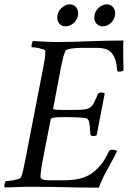

<svg xmlns="http://www.w3.org/2000/svg" viewBox="-27 -858 606 882"><path d="M236 -665Q209 -665 181.5 -666.5Q154 -668 125 -670Q122 -667 120 -660Q118 -653 118 -647Q118 -642 119 -641Q123 -641 133 -640Q143 -639 153.5 -636.5Q164 -634 172.5 -631Q181 -628 181 -624Q181 -623 181 -620Q181 -617 181 -616Q181 -604 178.5 -586.5Q176 -569 172 -550L88 -117Q83 -94 79 -74.5Q75 -55 69 -43Q67 -39 57.5 -36Q48 -33 36.5 -30.5Q25 -28 14.5 -27Q4 -26 0 -26Q-3 -23 -5 -16.5Q-7 -10 -7 -4Q-7 -2 -6.5 0Q-6 2 -5 3Q22 3 47.5 1.5Q73 0 107 0Q154 0 195.5 0.5Q237 1 275.5 2Q314 3 351.5 3.5Q389 4 427 4Q433 -13 442.5 -33.5Q452 -54 464 -76Q476 -98 488.5 -120.5Q501 -143 511 -164Q509 -166 502.5 -168Q496 -170 489 -170Q484 -170 480 -168.5Q476 -167 474 -164Q455 -123 435 -99.5Q415 -76 395 -62Q371 -45 339.5 -37.5Q308 -30 269 -30H225Q210 -30 198 -30Q186 -30 177.5 -31.5Q169 -33 164 -36.5Q159 -40 159 -48Q159 -54 160 -63Q161 -72 162.5 -81Q164 -90 165 -98Q166 -106 167 -110L206 -311Q207 -314 214.5 -316Q222 -318 232.5 -319Q243 -320 254.5 -320Q266 -320 276 -320Q289 -320 305 -319.5Q321 -319 335 -318.5Q349 -318 360 -316.5Q371 -315 374 -312Q377 -310 379 -306.5Q381 -303 382.5 -296Q384 -289 385.5 -276Q387 -263 388 -241Q389 -237 392.5 -235Q396 -233 401 -233Q406 -233 410.5 -234Q415 -235 417 -237L454 -428Q452 -430 448 -431.5Q444 -433 439 -433Q434 -433 429.5 -431.5Q425 -430 423 -426Q412 -401 405 -386.5Q398 -372 387.5 -364.5Q377 -357 358.5 -355Q340 -353 306 -353H256Q241 -353 229 -354Q217 -355 217 -359L254 -554Q258 -574 263 -593.5Q268 -613 274 -625Q276 -629 285 -631.5Q294 -634 305 -635.5Q316 -637 326.5 -637.5Q337 -638 341 -638H422Q441 -638 456.5 -633.5Q472 -629 483.5 -617.5Q495 -606 502 -586Q509 -566 511 -536Q511 -532 514 -530.5Q517 -529 522 -529Q527 -529 532.5 -530.5Q538 -532 540 -534Q540 -546 540 -557Q540 -568 539.5 -579Q539 -590 539 -601Q539 -612 539 -624Q539 -635 539 -647Q539 -659 540 -672Q502 -672 462 -671Q422 -670 383 -668.5Q344 -667 306.5 -666Q269 -665 236 -665ZM406 -777Q406 -760 417 -748.5Q428 -737 445 -737Q456 -737 466 -741.5Q476 -746 484 -754Q492 -762 497 -773Q502 -784 502 -797Q502 -814 491.5 -826Q481 -838 464 -838Q454 -838 443.5 -833.5Q433 -829 424.5 -820.5Q416 -812 411 -801Q406 -790 406 -777ZM236 -777Q236 -760 246.5 -748.5Q257 -737 274 -737Q285 -737 295 -741.5Q305 -746 313.5 -754Q322 -762 327 -773Q332 -784 332 -797Q332 -814 321.5 -826Q311 -838 294 -838Q273 -838 254.5 -820.5Q236 -803 236 -777Z"/></svg>

Font: Vermiglione
Style: Italic
Weight: 400
Italic angle: -11°
Version: Version 1.105